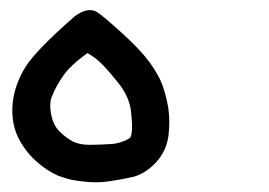

<svg xmlns="http://www.w3.org/2000/svg" viewBox="-20 -182 540 385"><path d="M144.5 181.6Q140.6 181.2 137.2 180.7Q133.8 180.2 130.4 179.7Q127 179.2 123.5 178.5Q120.1 177.7 116.7 176.8Q113.3 175.8 109.9 174.8Q106.4 173.8 103.3 172.6Q100.1 171.4 96.7 170.4Q85.4 165.5 74 158Q62.5 150.4 51.3 140.1Q28.3 119.1 15.1 90.8Q2 62 5.4 24.9Q9.3 -12.2 30.8 -47.4Q52.2 -81.5 129.4 -148.9L129.9 -149.4Q156.7 -168.9 174.8 -157.7Q187.5 -149.4 224.1 -116.2Q261.2 -82.5 278.8 -58.6Q296.9 -34.2 305.2 -12.7Q313 8.3 317.4 34.2Q321.3 60.5 317.9 89.4Q315.9 105 309.6 118.7Q303.2 132.3 292.5 144Q270.5 167 246.1 172.9Q224.6 177.7 198.7 181.6Q172.4 185.5 144.5 181.6ZM239.7 95.2Q240.7 94.7 241.5 93.5Q242.2 92.3 242.9 89.8Q243.7 87.4 244.1 84Q246.1 72.3 242.7 41.5Q241.2 27.3 234.9 12.9Q228.5 -1.5 217.3 -15.6Q193.8 -44.9 180.7 -57.1Q169.9 -67.4 155.3 -75.7Q120.6 -50.3 106.9 -30.3Q91.8 -8.3 85 9.3Q82.5 14.6 81.5 20.5Q80.6 26.4 80.8 33Q81.1 39.6 82.5 46.9Q86.4 68.4 99.1 81.5Q113.3 95.2 127 102.1Q140.6 108.4 158.7 108.4Q178.2 108.4 201.2 106.9Q204.6 106.9 207.8 106.4Q210.9 106 214.4 105.2Q217.8 104.5 220.9 103.5Q224.1 102.5 227.3 101.3Q230.5 100.1 233.6 98.6Q236.8 97.2 239.7 95.2Z"/></svg>

Font: NaikaiFont
Style: Bold
Weight: 700
Version: Version 1.89